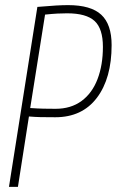

<svg xmlns="http://www.w3.org/2000/svg" viewBox="-20 -730 456 750"><path d="M15 0 126 -703Q172 -707 199 -708.5Q226 -710 246 -710Q335 -710 375.5 -672.5Q416 -635 416 -554Q416 -424 358.5 -348Q301 -272 196 -272Q159 -272 138 -272.5Q117 -273 93 -275L50 0ZM156 -673 98 -308Q127 -306 149.5 -305.5Q172 -305 197 -305Q257 -305 298.5 -335.5Q340 -366 361 -421Q382 -476 382 -547Q382 -618 349.5 -648Q317 -678 242 -678Q224 -678 204.5 -677Q185 -676 156 -673Z"/></svg>

Font: Georama SemiCondensed ExtraLight
Style: Italic
Weight: 200
Width: 4
Italic angle: -9°
Designer: Jean-Baptiste Levee
Foundry: Production Type
Version: Version 1.000